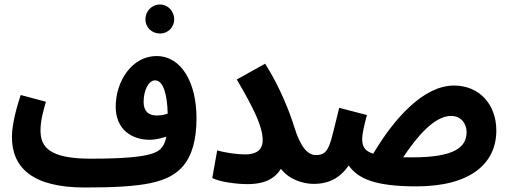

<svg xmlns="http://www.w3.org/2000/svg" viewBox="-20 -812 2260 853"><path d="M691 -663C726 -663 754 -691 754 -726C754 -762 726 -792 691 -792C654 -792 626 -762 626 -726C626 -691 654 -663 691 -663ZM357 21C621 21 730 0 794 -75C831 -118 853 -187 853 -287C853 -444 787 -563 675 -563C568 -563 494 -453 494 -338C494 -239 563 -191 645 -191C665 -191 693 -196 719 -205C714 -178 705 -162 693 -150C663 -120 575 -107 382 -107C195 -107 160 -162 160 -233C160 -277 173 -322 184 -360L72 -390C55 -340 33 -260 33 -204C33 -66 125 21 357 21ZM618 -359C618 -410 640 -455 669 -455C705 -455 723 -394 725 -307C708 -301 690 -299 675 -299C641 -299 618 -317 618 -359Z M1069 -126C1035 -126 982 -133 945 -144L923 -21C956 -4 1029 6 1080 6C1159 6 1203 -21 1228 -62C1264 -15 1325 5 1374 5C1420 5 1445 -21 1445 -61C1445 -95 1425 -123 1384 -123C1347 -123 1315 -158 1287 -249C1269 -307 1227 -420 1158 -529L1032 -459C1108 -329 1147 -249 1147 -190C1147 -142 1114 -126 1069 -126Z M1830 16C2068 16 2185 -84 2185 -232C2185 -350 2108 -432 1997 -432C1867 -432 1738 -297 1638 -129C1598 -142 1589 -164 1589 -195C1589 -214 1596 -248 1610 -301L1487 -333C1445 -169 1446 -123 1383 -123L1373 5C1424 5 1483 -9 1529 -77C1570 -19 1644 16 1830 16ZM1984 -297C2027 -297 2053 -264 2053 -225C2053 -157 1997 -113 1813 -113C1798 -113 1784 -113 1771 -113C1833 -206 1910 -297 1984 -297Z"/></svg>

Font: Noto Sans Arabic UI XCn
Style: Bold
Weight: 700
Width: 2
Designer: Monotype Design Team, Nadine Chahine and Nizar Qandah
Foundry: Monotype Imaging Inc.
Version: Version 2.010